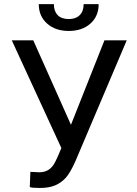

<svg xmlns="http://www.w3.org/2000/svg" viewBox="-20 -908 668 938"><path d="M37.6 0ZM326.7 -298.3 490.2 -710.9H599.1L347.7 -118.7Q322.3 -62 300.3 -38.3Q278.3 -14.6 248.8 -2.2Q219.2 10.3 174.8 10.3Q136.2 10.3 125.5 5.9L128.4 -68.4L172.9 -66.4Q224.1 -66.4 249 -115.7L261.2 -141.1L279.8 -184.6L37.6 -710.9H142.6ZM461.9 -887.7Q461.9 -828.6 421.6 -792.7Q381.3 -756.8 315.9 -756.8Q250.5 -756.8 210 -793Q169.4 -829.1 169.4 -887.7H243.2Q243.2 -853.5 261.7 -834.2Q280.3 -814.9 315.9 -814.9Q350.1 -814.9 369.4 -834Q388.7 -853 388.7 -887.7Z"/></svg>

Font: Roboto-o
Style: o-Regular
Weight: 400
Designer: Google
Version: Version 2.134; 2016; ttfautohint (v1.6)